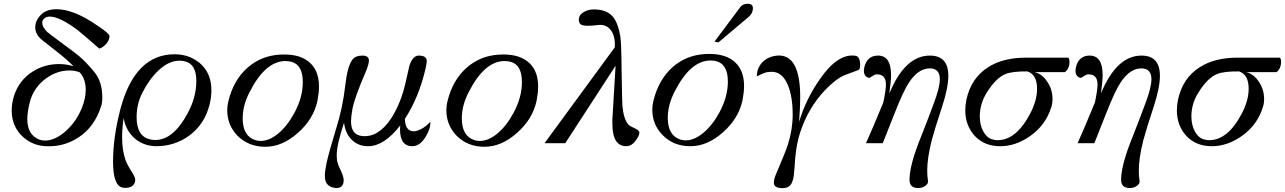

<svg xmlns="http://www.w3.org/2000/svg" viewBox="-20 -760 6819 1019"><path d="M561 -570Q562 -550 545.5 -529.5Q529 -509 507 -502Q485 -522 395 -598Q297 -672 244 -672Q227 -672 215.5 -662.5Q204 -653 204 -639Q204 -617 230 -591Q238 -583 301 -537Q384 -476 401 -461Q439 -429 482 -376Q523 -326 523 -242Q523 -215 517 -197Q481 -84 394 -29Q318 20 225 16Q150 13 97 -38Q42 -92 42 -174Q42 -211 54 -250Q80 -332 150 -378Q214 -420 294 -420Q334 -420 370 -408Q345 -436 283 -485Q200 -550 198 -552Q167 -580 167 -615Q167 -654 202 -686Q230 -711 279 -711Q343 -711 422 -670Q455 -653 505 -619Q559 -582 561 -570ZM414 -186Q435 -238 435 -283Q435 -341 403 -376Q379 -386 348 -386Q281 -386 222 -342Q156 -293 137 -213Q125 -164 125 -127Q125 -44 189 -19Q204 -14 219 -14Q269 -14 323 -59Q383 -110 414 -186Z M1093 -208Q1068 -104 988 -43Q908 17 805 16Q744 14 699 -22Q648 -64 636 -134Q628 -75 628 -31Q628 38 646 89Q657 118 680 153Q698 182 698 194Q698 199 696 207Q686 237 645 237Q638 237 628 235Q580 222 580 98Q580 -32 619 -181Q696 -472 907 -472Q981 -472 1037 -428Q1102 -375 1102 -281Q1102 -247 1093 -208ZM976 -159Q1022 -244 1022 -330Q1022 -419 963 -434Q950 -438 933 -438Q876 -438 821 -386Q773 -341 735 -267Q705 -207 705 -139Q705 -39 773 -21Q788 -17 804 -17Q900 -17 976 -159Z M1665 -226Q1644 -127 1560 -54Q1478 19 1388 19Q1298 19 1239 -41Q1186 -97 1186 -175Q1186 -200 1192 -223Q1219 -335 1294 -401Q1366 -464 1464 -470Q1561 -476 1614 -436Q1673 -392 1673 -301Q1673 -269 1665 -226ZM1543 -162Q1587 -244 1587 -324Q1587 -416 1527 -432Q1512 -436 1495 -436Q1388 -436 1304 -270Q1268 -200 1268 -132Q1268 -37 1336 -16Q1348 -12 1363 -12Q1410 -12 1458 -52.5Q1506 -93 1543 -162Z M2264 -114Q2266 -77 2239 -34Q2209 16 2168 16Q2103 16 2103 -74Q2103 -87 2104 -94Q2018 16 1934 16Q1881 16 1846.5 -18.5Q1812 -53 1806 -109Q1767 8 1767 64Q1767 82 1770 98Q1775 117 1788 144Q1802 173 1804 193Q1805 238 1766 238Q1757 238 1746 235Q1704 224 1704 174Q1704 148 1714 101Q1725 51 1765 -81Q1799 -189 1812 -304Q1824 -409 1850 -443Q1866 -465 1904 -465Q1938 -465 1938 -438Q1938 -422 1924 -386Q1860 -238 1850 -179Q1843 -140 1843 -116Q1843 -44 1902 -38Q1987 -29 2055 -130Q2106 -209 2131 -315Q2135 -333 2142.5 -365.5Q2150 -398 2153 -412Q2171 -465 2202 -465Q2245 -465 2245 -436Q2245 -426 2239 -398Q2204 -245 2129 -129Q2130 -72 2166 -64Q2185 -60 2213 -74Q2241 -88 2264 -114Z M2828 -226Q2807 -127 2723 -54Q2641 19 2551 19Q2461 19 2402 -41Q2349 -97 2349 -175Q2349 -200 2355 -223Q2382 -335 2457 -401Q2529 -464 2627 -470Q2724 -476 2777 -436Q2836 -392 2836 -301Q2836 -269 2828 -226ZM2706 -162Q2750 -244 2750 -324Q2750 -416 2690 -432Q2675 -436 2658 -436Q2551 -436 2467 -270Q2431 -200 2431 -132Q2431 -37 2499 -16Q2511 -12 2526 -12Q2573 -12 2621 -52.5Q2669 -93 2706 -162Z M3372 -62Q3378 -47 3356 -17Q3333 16 3304 16Q3230 16 3230 -104V-127Q3231 -136 3231 -141Q3231 -151 3247 -411L2980 0H2870L3243 -509Q3246 -569 3221 -601Q3196 -633 3152 -627Q3083 -618 3063 -630Q3052 -638 3052 -656Q3052 -682 3080 -697Q3103 -710 3131 -710Q3201 -710 3234 -670Q3260 -637 3272 -569Q3278 -532 3279 -384Q3282 -211 3283 -203Q3289 -128 3315 -99Q3322 -91 3347 -80Q3367 -71 3372 -62Z M3976 -716Q3976 -690 3954 -671L3793 -535L3772 -539L3908 -721Q3921 -740 3949 -740Q3976 -740 3976 -716ZM3921 -229Q3900 -130 3816 -57Q3734 16 3644 16Q3553 16 3496 -44Q3442 -99 3442 -178Q3442 -202 3448 -226Q3476 -338 3550 -404Q3622 -467 3720 -473Q3817 -479 3870 -439Q3929 -395 3929 -304Q3929 -272 3921 -229ZM3799 -165Q3843 -247 3843 -327Q3843 -418 3783 -435Q3768 -439 3751 -439Q3644 -439 3560 -273Q3524 -202 3524 -135Q3524 -40 3592 -19Q3604 -15 3620 -15Q3665 -15 3713.5 -55.5Q3762 -96 3799 -165Z M4537 -389Q4485 -369 4460 -360Q4412 -338 4357 -280Q4269 -186 4227 -58Q4209 -4 4201 72Q4200 88 4197.5 121.5Q4195 155 4193 171Q4187 217 4166 230Q4150 241 4122 238Q4087 235 4087 209Q4087 190 4100 161Q4152 39 4161 9Q4187 -72 4187 -151Q4187 -244 4163 -305Q4133 -379 4076 -379Q4067 -379 4058.5 -378Q4050 -377 4044.5 -375.5Q4039 -374 4031 -370.5Q4023 -367 4020 -366Q4017 -365 4008 -360Q3999 -355 3997 -354Q3996 -393 4021 -424Q4052 -460 4105 -465Q4227 -474 4227 -244Q4227 -191 4221 -113Q4257 -234 4332 -341Q4428 -479 4521 -464Q4545 -460 4545 -414Q4545 -394 4537 -389Z M4980 -194Q4940 -72 4925 -16Q4901 79 4901 145Q4901 176 4905 199Q4908 214 4891.5 226Q4875 238 4853 238Q4807 238 4807 194Q4807 116 4868 -34Q4903 -122 4934 -206Q4968 -295 4968 -339Q4968 -395 4918 -397Q4855 -399 4805 -323Q4776 -281 4728 -159L4665 0H4576Q4607 -68 4668 -216Q4682 -283 4682 -312Q4682 -340 4668.5 -353.5Q4655 -367 4629 -365Q4623 -365 4608.5 -355Q4594 -345 4590 -347Q4565 -354 4565 -385Q4565 -400 4571 -416Q4589 -465 4640 -465Q4709 -465 4709 -362Q4709 -327 4700 -264Q4783 -465 4915 -465Q5013 -465 5013 -358Q5013 -294 4980 -194Z M5425 -454H5650Q5656 -447 5656 -432Q5656 -396 5632 -377H5472Q5512 -367 5539 -325Q5566 -284 5566 -235Q5566 -212 5560 -193Q5530 -94 5443 -35Q5368 16 5289 16Q5205 16 5154 -38Q5103 -93 5103 -175Q5103 -202 5109 -231Q5134 -346 5224 -403Q5303 -454 5425 -454ZM5450 -162Q5484 -229 5484 -289Q5484 -364 5433 -381Q5353 -382 5316 -367Q5266 -346 5220 -273Q5180 -212 5180 -142Q5180 -97 5198 -63.5Q5216 -30 5244 -21Q5261 -16 5275 -16Q5375 -16 5450 -162Z M6103 -194Q6063 -72 6048 -16Q6024 79 6024 145Q6024 176 6028 199Q6031 214 6014.5 226Q5998 238 5976 238Q5930 238 5930 194Q5930 116 5991 -34Q6026 -122 6057 -206Q6091 -295 6091 -339Q6091 -395 6041 -397Q5978 -399 5928 -323Q5899 -281 5851 -159L5788 0H5699Q5730 -68 5791 -216Q5805 -283 5805 -312Q5805 -340 5791.5 -353.5Q5778 -367 5752 -365Q5746 -365 5731.5 -355Q5717 -345 5713 -347Q5688 -354 5688 -385Q5688 -400 5694 -416Q5712 -465 5763 -465Q5832 -465 5832 -362Q5832 -327 5823 -264Q5906 -465 6038 -465Q6136 -465 6136 -358Q6136 -294 6103 -194Z M6548 -454H6773Q6779 -447 6779 -432Q6779 -396 6755 -377H6595Q6635 -367 6662 -325Q6689 -284 6689 -235Q6689 -212 6683 -193Q6653 -94 6566 -35Q6491 16 6412 16Q6328 16 6277 -38Q6226 -93 6226 -175Q6226 -202 6232 -231Q6257 -346 6347 -403Q6426 -454 6548 -454ZM6573 -162Q6607 -229 6607 -289Q6607 -364 6556 -381Q6476 -382 6439 -367Q6389 -346 6343 -273Q6303 -212 6303 -142Q6303 -97 6321 -63.5Q6339 -30 6367 -21Q6384 -16 6398 -16Q6498 -16 6573 -162Z"/></svg>

Font: GFS Didot
Style: Italic
Weight: 400
Italic angle: -12°
Designer: Takis Katsoulidis and George D. Matthiopoulos
Foundry: George Matthiopoulos and Takis Katsoulidis
Version: Version 1.0